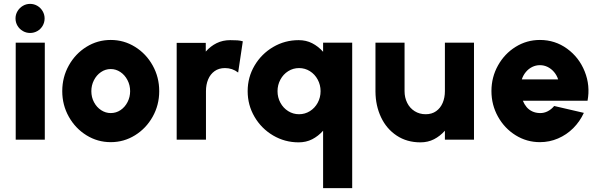

<svg xmlns="http://www.w3.org/2000/svg" viewBox="-20 -720 3084 990"><path d="M211 -500V0H61V-500ZM135 -550Q115 -550 97.8 -560Q80.5 -570 70.2 -587.2Q60 -604.5 60 -625Q60 -645 70.2 -662.2Q80.5 -679.5 97.8 -689.8Q115 -700 135 -700Q155.5 -700 172.8 -689.8Q190 -679.5 200 -662.2Q210 -645 210 -625Q210 -604.5 200 -587.2Q190 -570 172.8 -560Q155.5 -550 135 -550Z M551 13Q483 13 425.8 -22.5Q368.5 -58 334.8 -118.2Q301 -178.5 301 -250Q301 -322 334.8 -382.5Q368.5 -443 425.8 -478.5Q483 -514 551 -514Q619 -514 676.2 -478.5Q733.5 -443 767.2 -382.5Q801 -322 801 -250Q801 -178.5 767.2 -118.2Q733.5 -58 676.2 -22.5Q619 13 551 13ZM551 -137Q579 -137 601.8 -152.5Q624.5 -168 637.8 -194Q651 -220 651 -250Q651 -281 637.2 -307.2Q623.5 -333.5 600.5 -348.8Q577.5 -364 551 -364Q523.5 -364 500.5 -348.2Q477.5 -332.5 464.2 -306.2Q451 -280 451 -250Q451 -218.5 464.8 -192.8Q478.5 -167 501.5 -152Q524.5 -137 551 -137Z M1208 -346Q1178.5 -369 1140 -369Q1108.5 -369 1086.5 -353.2Q1064.5 -337.5 1053.2 -310.5Q1042 -283.5 1042 -250V0H891V-499H1041V-454Q1065.5 -482 1097 -497.5Q1128.5 -513 1167 -513Q1190 -513 1204.2 -512Q1218.5 -511 1232 -507Z M1520 14Q1448.5 14 1388.2 -21.5Q1328 -57 1292.5 -117.5Q1257 -178 1257 -250Q1257 -321.5 1292.5 -381.8Q1328 -442 1388.2 -477.5Q1448.5 -513 1520 -513Q1558.5 -513 1589.8 -497Q1621 -481 1646 -453V-500H1796V250H1646V-46Q1621 -18 1589.8 -2Q1558.5 14 1520 14ZM1522 -369Q1491.5 -369 1466 -353Q1440.5 -337 1425.8 -309.5Q1411 -282 1411 -250Q1411 -217.5 1425.8 -190.2Q1440.5 -163 1466 -147Q1491.5 -131 1522 -131Q1552.5 -131 1578 -147Q1603.5 -163 1618.2 -190.2Q1633 -217.5 1633 -250Q1633 -282 1618.2 -309.5Q1603.5 -337 1578 -353Q1552.5 -369 1522 -369Z M1916 -500H2066V-250Q2066 -217 2079.5 -189.8Q2093 -162.5 2118 -146.8Q2143 -131 2175 -131Q2206.5 -131 2228.8 -146.8Q2251 -162.5 2262.5 -189.5Q2274 -216.5 2274 -250V-500H2424V0H2274V-46Q2249 -18 2217.8 -2Q2186.5 14 2148 14Q2078 14 2025.5 -20.8Q1973 -55.5 1944.8 -115.2Q1916.5 -175 1916 -248Z M2764 13Q2696 13 2638.8 -22.5Q2581.5 -58 2547.8 -118.5Q2514 -179 2514 -250.5Q2514 -322 2547.8 -382.5Q2581.5 -443 2638.8 -478.5Q2696 -514 2764 -514Q2842 -514 2904 -469Q2966 -424 2995 -351.2Q3024 -278.5 3009.5 -200.5H2676Q2683.5 -182 2695.2 -168Q2707 -154 2724.2 -145.8Q2741.5 -137.5 2764 -137Q2785 -136.5 2804 -146.2Q2823 -156 2837.5 -173.5L2990.5 -138Q2970 -93.5 2935.8 -59.2Q2901.5 -25 2857.2 -6Q2813 13 2764 13ZM2858 -310.5Q2851 -332 2836.8 -348.8Q2822.5 -365.5 2803.8 -374.8Q2785 -384 2764 -384Q2743 -384 2724.2 -374.8Q2705.5 -365.5 2691.5 -348.8Q2677.5 -332 2670.5 -310.5Z"/></svg>

Font: Urbanist
Style: Regular
Weight: 400
Designer: Corey Hu
Foundry: Corey Hu
Version: Version 1.2; befe77262ef67d88f1d94aa3d2e49ef1327b4483